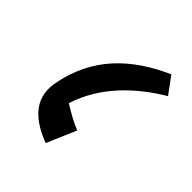

<svg xmlns="http://www.w3.org/2000/svg" viewBox="-113 -739 486 486"><g transform="rotate(45 129.5 -496.0)"><path d="M226 -670C127 -626 55 -559 34 -446C21 -376 72 -342 124 -322L158 -401C136 -410 118 -420 94 -435C121 -519 185 -581 259 -625Z"/></g></svg>

Font: Noto Sans Arabic SemCond SemBd
Style: Regular
Weight: 600
Width: 4
Designer: Monotype Design Team, Nadine Chahine, Nizar Qandah and Khaled Hosny
Foundry: Monotype Imaging Inc.
Version: Version 2.012